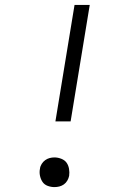

<svg xmlns="http://www.w3.org/2000/svg" viewBox="-20 -755 540 783"><path d="M206 -260 284 -735H346L268 -260ZM202 8Q188 8 174.5 3Q161 -2 153.5 -13Q146 -24 143 -38.5Q140 -53 143 -67Q144 -77 150 -86.5Q156 -96 164.5 -102Q173 -108 182.5 -110.5Q192 -113 202 -113Q216 -113 230 -107.5Q244 -102 251.5 -91.5Q259 -81 261.5 -66.5Q264 -52 262 -38Q260 -28 254.5 -18.5Q249 -9 240.5 -3Q232 3 222 5.5Q212 8 202 8Z"/></svg>

Font: Iosevka Term Curly Light
Style: Italic
Weight: 300
Italic angle: -9°
Designer: Belleve Invis
Foundry: Belleve Invis
Version: Version 32.3.0